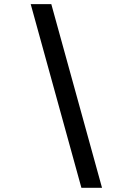

<svg xmlns="http://www.w3.org/2000/svg" viewBox="-20 -806 626 919"><path d="M369.6 92.8 127 -786.1H225.6L468.3 92.8Z"/></svg>

Font: Cascadia Mono
Style: Italic
Weight: 400
Italic angle: -10°
Monospace: yes
Designer: Aaron Bell
Foundry: Saja Typeworks
Version: Version 2404.023; ttfautohint (v1.8.4)